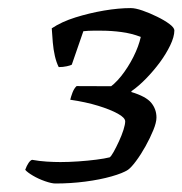

<svg xmlns="http://www.w3.org/2000/svg" viewBox="-20 -788 440 463"><path d="M113.6 -345.5Q104.6 -345.5 88.7 -351Q72.8 -356.5 59.3 -364.5Q45.8 -372.5 40.8 -378.5Q44.4 -388.5 48.9 -395.1Q53.4 -401.6 57.4 -402.6Q75 -399.4 92.8 -398.3Q110.5 -397.2 125.7 -397.2Q146 -397.2 169 -398.8Q192 -400.4 212.3 -403Q232.7 -405.6 244.5 -408.6Q248 -410.9 254.2 -422Q260.4 -433.2 267 -447.5Q273.6 -461.8 277.8 -475Q281.9 -488.2 281.9 -495.2Q281.9 -504.1 264.1 -513.9Q246.3 -523.8 216.7 -532.9Q187.1 -542 149.4 -547.5Q151 -554.5 154.8 -564.7Q158.7 -574.9 164.7 -580.4L268.3 -580L237 -572.3Q255.3 -583.3 272.1 -604.3Q288.8 -625.3 301.7 -650.8Q314.5 -676.3 319.5 -699Q296.7 -707.7 272.5 -710.8Q248.3 -714 224.6 -714Q215.9 -714 204.4 -714Q192.9 -714 181 -712.7L153.1 -632Q150.1 -630.2 141 -628.2Q131.9 -626.2 121.6 -626.2Q115.8 -637.7 112.3 -653.1Q108.8 -668.5 107.3 -685.8Q105.8 -703 104.8 -719.7Q128.4 -735.5 161.9 -746Q195.5 -756.5 230.6 -762.5Q265.8 -768.5 295.5 -768.5Q306.5 -768.5 323.8 -762.5Q341.1 -756.5 358.7 -747.8Q376.4 -739.2 388.5 -730.2Q400.5 -721.2 400.5 -714.5Q400.3 -699.1 390.5 -678.7Q380.7 -658.3 365.5 -637.6Q350.2 -617 332.4 -598.7Q314.6 -580.4 297.4 -568.4L296.4 -566.2Q332.1 -555.5 344.7 -540.1Q357.3 -524.7 357.3 -504.6Q357.3 -492.6 349.7 -474.1Q342.1 -455.5 330.9 -435.3Q319.6 -415.1 308.1 -399.7Q296.6 -384.2 288.6 -378.5Q276.6 -370.5 248.9 -362.6Q221.1 -354.7 185.8 -350.1Q150.5 -345.5 113.6 -345.5Z"/></svg>

Font: Texturina Medium
Style: Italic
Weight: 500
Italic angle: -11°
Designer: Guillermo Torres Carreño
Foundry: Omnibus-Type
Version: Version 1.002